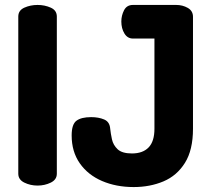

<svg xmlns="http://www.w3.org/2000/svg" viewBox="-20 -751 852 777"><path d="M132 0Q103 0 78.5 -12Q54 -24 54 -48V-684Q54 -709 78.5 -720Q103 -731 132 -731Q161 -731 185.5 -720Q210 -709 210 -684V-48Q210 -24 185.5 -12Q161 0 132 0ZM521 6Q450 6 393 -18.5Q336 -43 303 -90Q270 -137 270 -203Q270 -248 289.5 -262.5Q309 -277 349 -277Q379 -277 401.5 -267.5Q424 -258 426 -230Q428 -211 433 -187.5Q438 -164 456 -147Q474 -130 514 -130Q558 -130 581.5 -154.5Q605 -179 605 -230V-595H518Q496 -595 483.5 -615.5Q471 -636 471 -664Q471 -688 482 -709.5Q493 -731 518 -731H693Q719 -731 740 -719Q761 -707 761 -683V-230Q761 -144 728.5 -92Q696 -40 641.5 -17Q587 6 521 6Z"/></svg>

Font: Dosis ExtraBold
Style: Regular
Weight: 800
Designer: EdgarTolentino, PabloImpallari, IginoMarini
Foundry: EdgarTolentino, PabloImpallari, IginoMarini
Version: Version 3.001; ttfautohint (v1.8.2)